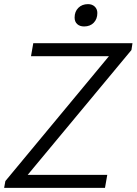

<svg xmlns="http://www.w3.org/2000/svg" viewBox="-24 -909 661 929"><path d="M2 -33 503 -637H126L137 -700H617L612 -667L110 -63H495L484 0H-4ZM337 -824Q337 -853 355 -871Q373 -889 402 -889Q422 -889 434.5 -877Q447 -865 447 -846Q447 -817 429.5 -799Q412 -781 383 -781Q362 -781 349.5 -792.5Q337 -804 337 -824Z"/></svg>

Font: Bai Jamjuree
Style: Italic
Weight: 400
Italic angle: -10°
Version: Version 1.000; ttfautohint (v1.6)